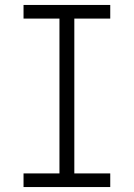

<svg xmlns="http://www.w3.org/2000/svg" viewBox="-20 -755 540 775"><path d="M75 0V-55H220V-680H75V-735H425V-680H280V-55H425V0Z"/></svg>

Font: Iosevka SS04 Light
Style: Regular
Weight: 300
Monospace: yes
Designer: Belleve Invis
Foundry: Belleve Invis
Version: Version 19.0.0; ttfautohint (v1.8.4)